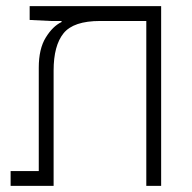

<svg xmlns="http://www.w3.org/2000/svg" viewBox="-20 -606 626 626"><path d="M505.4 0H457V-537.6H306.2Q219.7 -537.6 187.3 -497.6Q154.8 -457.5 154.8 -376V0H14.6V-48.3H106.4V-385.3Q106.4 -446.8 129.2 -483.6Q151.9 -520.5 180.7 -534.2V-537.6H145.5L76.7 -541V-585.9H505.4Z"/></svg>

Font: Cascadia Mono NF ExtraLight
Style: Regular
Weight: 200
Monospace: yes
Designer: Aaron Bell
Foundry: Saja Typeworks
Version: Version 2404.023; ttfautohint (v1.8.4)